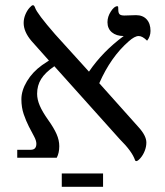

<svg xmlns="http://www.w3.org/2000/svg" viewBox="-20 -612 640 745"><path d="M564 -492.2Q564 -470.7 550.8 -454.1Q532.7 -472.2 518.1 -472.2Q502.4 -472.2 479 -451.2Q409.7 -390.6 365.2 -289.1L517.1 -119.1Q547.9 -85.4 547.9 -59.1Q547.9 -42.5 541.5 -26.4Q535.2 -10.3 524.9 1.5Q514.6 13.2 508.8 13.2Q504.9 13.2 503.9 9.3Q492.7 -24.4 444.8 -71.8L190.9 -355Q155.3 -330.6 139.6 -305.4Q124 -280.3 124 -248Q124 -226.1 134.3 -202.1Q144.5 -178.2 167 -146.5Q189 -115.7 199.5 -91.8Q210 -67.9 210 -44.9Q210 -18.6 200.2 0H46.9V-30.8H99.1Q121.1 -30.8 121.1 -54.2Q121.1 -66.4 112.1 -83Q103 -99.6 92 -121.1Q81.1 -142.6 72 -168.9Q63 -195.3 63 -227.1Q63 -260.7 84.7 -296.9Q106.4 -333 144 -359.9L169.9 -377L102.1 -453.1Q71.8 -488.8 71.8 -522.9Q71.8 -539.1 78.1 -554.7Q84.5 -570.3 93.8 -581.1Q103 -591.8 107.9 -591.8Q112.8 -591.8 116.2 -582Q123.5 -559.6 193.8 -479L325.2 -334Q378.4 -412.1 460 -472.2Q431.2 -472.2 414.1 -486.6Q397 -501 397 -525.9Q397 -547.4 410.2 -567.6Q423.3 -587.9 435.1 -587.9Q438 -587.9 438.5 -585.2Q439 -582.5 439 -574.2Q439 -562 443.8 -556.9Q448.7 -551.8 462.9 -551.8L507.8 -553.2Q534.2 -553.2 549.1 -536.9Q564 -520.5 564 -492.2ZM219.7 61H379.9V112.8H219.7Z"/></svg>

Font: Tinos
Style: Regular
Weight: 400
Designer: Steve Matteson
Foundry: Monotype Imaging Inc.
Version: Version 1.23